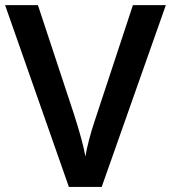

<svg xmlns="http://www.w3.org/2000/svg" viewBox="-20 -734 671 754"><path d="M0 -713.9H128.9L270.5 -285.6Q306.2 -174.3 315.4 -119.1Q319.3 -145.5 329.6 -184.6Q339.8 -223.6 351.1 -256.8L502 -713.9H631.3L379.4 0H250.5Z"/></svg>

Font: Viking Open Sans Light
Style: Bold
Weight: 600
Foundry: Ascender Corporation
Version: Version 2.001